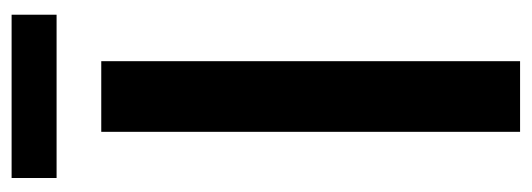

<svg xmlns="http://www.w3.org/2000/svg" viewBox="-304 -586 890 321"><g transform="rotate(-90 140.5 -425.0)"><path d="M81.1 -700.2H199.2V0H81.1ZM3.9 -850.1H276.9V-774.9H3.9Z"/></g></svg>

Font: Post Grotesk Medium
Style: Medium
Weight: 500
Version: Version 1.0